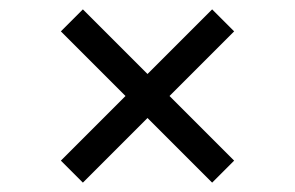

<svg xmlns="http://www.w3.org/2000/svg" viewBox="-20 -565 630 410"><path d="M110 -222 248 -360 110 -498 157 -545 295 -407 433 -545 480 -498 342 -360 480 -222 433 -175 295 -313 157 -175Z"/></svg>

Font: Retni Sans
Style: Regular
Weight: 400
Designer: Vitaly Kuzmin
Foundry: ParaType Ltd.
Version: Version 1.00;March 2, 2019;FontCreator 11.5.0.2425 64-bit; t